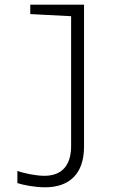

<svg xmlns="http://www.w3.org/2000/svg" viewBox="-20 -552 570 818"><path d="M172 246C275 246 338 189 338 73V-532H109V-492L283 -483V70C283 151 245 197 169 197C133 197 80 186 54 176V228C78 236 128 246 172 246Z"/></svg>

Font: Noto Sans Mono Condensed Light
Style: Regular
Weight: 300
Width: 3
Designer: Monotype Design Team
Foundry: Monotype Imaging Inc.
Version: Version 2.014